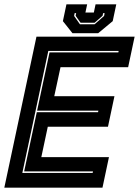

<svg xmlns="http://www.w3.org/2000/svg" viewBox="-37 -870 644 890"><path d="M-17 0 132 -700H587L557 -558.5H243.5L214.5 -424H493.5L463.5 -282.5H184.5L154.5 -141.5H468L438 0ZM66.5 -68.5H392.5L394 -75.5H75L133.5 -350H417.5L419 -357H135L192.5 -627H511.5L513 -634H187ZM299 -716 254.5 -772 271 -850H367L359 -812H398L406 -850H502L485.5 -772L418 -716ZM333.5 -757.5H401.5L445.5 -796L448 -809H441L438.5 -797L401.5 -764.5H336.5L313.5 -797L316 -809H309L306.5 -796Z"/></svg>

Font: Tourney Thin ExtraBold
Style: Italic
Weight: 800
Italic angle: -12°
Version: Version 1.015